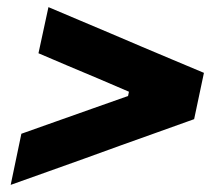

<svg xmlns="http://www.w3.org/2000/svg" viewBox="-20 -573 618 539"><path d="M10 -54 40 -197.5Q87.5 -214.5 137.8 -232.2Q188 -250 237.5 -267.5L339.5 -303.5L342 -315.5L254.5 -353Q213 -370.5 170.8 -388.2Q128.5 -406 88 -423.5L116 -553Q162 -533.5 207 -514.5Q252 -495.5 291 -479L379 -441.5Q417.5 -425.5 462 -406.5Q506.5 -387.5 552.5 -368.5L525 -238.5Q470 -219 417.5 -200Q365 -181 319.5 -165L216 -127.5Q170 -111 117.2 -92.2Q64.5 -73.5 10 -54Z"/></svg>

Font: Commissioner
Style: Bold Italic
Weight: 700
Italic angle: -12°
Designer: Kostas Bartsokas
Foundry: Kostas Bartsokas
Version: Version 1.000; ttfautohint (v1.8.3)